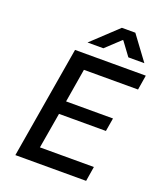

<svg xmlns="http://www.w3.org/2000/svg" viewBox="-163 -1022 956 1127"><g transform="rotate(20 314.5 -458.0)"><path d="M276 -608 241 -398H534L520 -315H227L189 -92H526L511 0H69L187 -700H629L614 -608ZM401 -916H485L596 -766H496L434 -850H430L340 -766H241Z"/></g></svg>

Font: Be Vietnam Medium
Style: Italic
Weight: 500
Italic angle: -9.444°
Designer: Gabriel Lam
Foundry: TypeRant
Version: Version 3.000